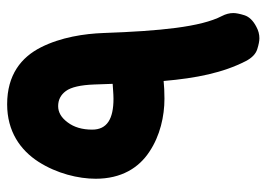

<svg xmlns="http://www.w3.org/2000/svg" viewBox="-128 -572 774 559"><g transform="rotate(-90 259.5 -293.0)"><path d="M234.9 -659.7C156.2 -659.7 101.6 -621.6 67.4 -568.4C33.2 -515.1 18.1 -452.1 18.1 -401.9C18.1 -327.1 49.8 -276.4 96.7 -245.6C143.1 -214.4 200.2 -201.7 251 -201.7C270.5 -201.7 289.1 -202.6 302.7 -204.1C311 -108.4 326.7 -31.2 360.4 34.7C369.6 52.7 381.3 64 395 68.4C408.7 72.8 419.4 74.7 427.2 74.7C438.5 74.7 449.7 71.8 460.4 65.9C478.5 56.6 489.7 44.9 494.1 31.2C498.5 17.1 500.5 6.3 500.5 -1C500.5 -12.2 497.6 -23.4 491.7 -34.7C460 -95.7 448.2 -214.8 442.4 -379.4C440.4 -434.6 430.2 -502.9 400.9 -561C371.6 -619.1 320.3 -659.7 234.9 -659.7ZM161.1 -412.1C161.1 -440.9 168 -464.8 182.1 -483.4C195.8 -502 211.4 -511.2 229.5 -511.2C247.6 -511.2 262.2 -503.9 273.4 -488.8C284.7 -473.6 291 -445.8 292.5 -406.2C293 -388.2 293.9 -370.1 294.4 -352.5C284.7 -352.1 265.1 -350.1 251 -350.1C192.4 -350.1 161.1 -368.7 161.1 -412.1Z"/></g></svg>

Font: Mikhak ExtraBold
Style: Regular
Weight: 800
Designer: Amin Abedi
Version: Version 3.2